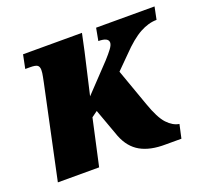

<svg xmlns="http://www.w3.org/2000/svg" viewBox="-99 -655 837 778"><g transform="rotate(-20 319.5 -265.5)"><path d="M471 -392 415 -336 472 -176Q495 -110 519.5 -84Q544 -58 571 -54L558 5H490Q424 6 382 -17.5Q340 -41 319 -94L274 -218L249 -200L205 0H27L112 -400Q113 -406 116.5 -422.5Q120 -439 120 -451Q120 -465 112.5 -471Q105 -477 80 -477H60L72 -536H326L310 -461L269 -283L378 -398Q398 -420 409 -435Q420 -450 420 -460Q420 -482 377 -482L387 -536H639L628 -482Q593 -482 555.5 -461.5Q518 -441 471 -392Z"/></g></svg>

Font: Noto Serif NarrowBlack
Style: Italic
Weight: 900
Width: 4
Italic angle: -12°
Designer: Monotype Design Team
Foundry: Monotype Imaging Inc.
Version: Version 1.001